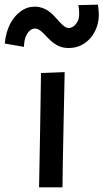

<svg xmlns="http://www.w3.org/2000/svg" viewBox="-95 -787 442 820"><path d="M181.2 -479Q179.7 -409.2 178.5 -350.8Q177.2 -292.5 176.3 -244.6Q175.3 -196.8 174.6 -158.9Q173.8 -121.1 173.3 -92.8Q171.9 -25.4 171.9 13.2H71.8Q72.8 -39.6 74.2 -112.3Q75.2 -174.8 76.9 -265.1Q78.6 -355.5 80.1 -475.1ZM323.2 -767.1Q324.7 -755.9 325.9 -745.4Q327.1 -734.9 327.1 -725.1Q327.1 -697.8 318.4 -672.1Q309.6 -646.5 293 -626.5Q276.4 -606.4 252.4 -594.2Q228.5 -582 198.2 -582Q177.2 -582 161.4 -588.1Q145.5 -594.2 133.1 -603.8Q120.6 -613.3 110.6 -624Q100.6 -634.8 91.3 -644Q82 -653.3 72.8 -659.4Q63.5 -665.5 52.2 -665Q40 -663.6 30.8 -654.8Q22.5 -647.5 15.4 -631.6Q8.3 -615.7 7.3 -586.9L-74.7 -601.1Q-72.3 -626 -66.7 -646Q-61 -666 -53.5 -681.4Q-45.9 -696.8 -37.1 -708.3Q-28.3 -719.7 -19.5 -728Q1 -747.1 25.4 -754.9Q52.7 -761.2 73.2 -756.6Q93.8 -752 109.6 -741.5Q125.5 -731 137.7 -717.3Q149.9 -703.6 160.6 -691.9Q171.4 -680.2 181.9 -672.9Q192.4 -665.5 204.1 -668Q214.8 -670.4 223.6 -678.2Q231 -685.1 237.1 -697Q243.2 -709 243.2 -730Q243.2 -737.8 242.4 -746.6Q241.7 -755.4 239.3 -765.1Z"/></svg>

Font: McLaren
Style: Regular
Weight: 400
Designer: Astigmatic (AOETI)
Foundry: Astigmatic (AOETI)
Version: Version 1.000